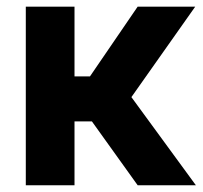

<svg xmlns="http://www.w3.org/2000/svg" viewBox="-20 -550 602 570"><path d="M56.6 -530.3H201.2V-323.2H247.1L388.7 -530.3H559.6L370.1 -261.7L561.5 0H388.7L252.9 -189.5H201.2V0H56.6Z"/></svg>

Font: Pretendard Std
Style: Bold
Weight: 700
Designer: Base glyphs from Inter by Rasmus Andersson; Hangeul glyphs from Noto Sans CJK(Source Han Sans) by Jang Soo-young and Kan
Foundry: Kil Hyung-jin
Version: Version 1.309